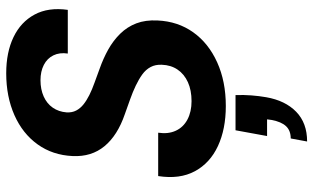

<svg xmlns="http://www.w3.org/2000/svg" viewBox="-220 -532 1032 633"><g transform="rotate(-90 296.5 -216.0)"><path d="M263 12Q187 12 131 -14Q75 -40 48 -90Q21 -140 32 -211H175Q170 -178 181.5 -153Q193 -128 218.5 -114.5Q244 -101 279 -101Q315 -101 341.5 -113Q368 -125 383 -147Q398 -169 399 -199Q400 -220 391.5 -236Q383 -252 367 -263.5Q351 -275 330 -285Q309 -295 285 -303.5Q261 -312 236 -321Q166 -345 130.5 -388Q95 -431 98 -493Q101 -559 136.5 -608.5Q172 -658 233 -685Q294 -712 371 -712Q440 -712 490 -688Q540 -664 564.5 -618.5Q589 -573 580 -509H436Q440 -536 430 -556.5Q420 -577 398.5 -588Q377 -599 348 -599Q318 -599 294.5 -588.5Q271 -578 257.5 -558.5Q244 -539 242 -513Q241 -495 248 -481.5Q255 -468 268 -457.5Q281 -447 299 -438Q317 -429 339.5 -421Q362 -413 386 -404Q420 -392 449.5 -375.5Q479 -359 501.5 -336Q524 -313 535.5 -283Q547 -253 545 -213Q542 -146 506 -95.5Q470 -45 407 -16.5Q344 12 263 12ZM146 280 156 226Q182 226 196.5 210.5Q211 195 217 163L219 148H164L183 44H299Q300 71 298 96.5Q296 122 292 145Q281 208 244 244Q207 280 146 280Z"/></g></svg>

Font: DM Sans 28pt
Style: Bold Italic
Weight: 700
Italic angle: -10°
Version: Version 4.004;gftools[0.9.30]